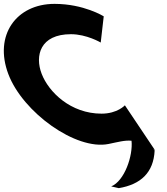

<svg xmlns="http://www.w3.org/2000/svg" viewBox="-133 -748 864 996"><path d="M393.9 -158.4C233.3 -158.4 119.5 -270.6 83.2 -364.9C47.1 -458.4 74.5 -570.6 235.1 -570.6C316.7 -570.6 389.5 -527.3 389.5 -527.3L405.1 -663.3C405.1 -663.3 302 -727.9 149.9 -727.9C-49 -727.9 -166 -564.7 -89.6 -363.2C-14.2 -164.6 261.2 33 429.9 -1.1C479 -11.1 514.8 -21.5 549.3 -17.9C557.5 59.1 513.3 190.5 443.9 219L483.3 228C597.6 208.7 663.5 147.2 669.2 33C666.9 30.1 664.7 27.4 662.6 24.7C667.8 28.5 670.9 31.4 671.9 32.5L514.9 -201.7C514.9 -201.7 475.5 -158.4 393.9 -158.4ZM671.9 32.5C672.1 32.8 672.2 32.9 672.2 33Z"/></svg>

Font: Hussar
Style: BdOpOblFour
Weight: 700
Foundry: Cannot Into Space Fonts
Version: Version 2.00